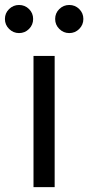

<svg xmlns="http://www.w3.org/2000/svg" viewBox="-65 -764 360 784"><path d="M71.8 0V-535.6H158.2V0ZM217.8 -628.9Q194.3 -628.9 177.2 -645.8Q160.2 -662.6 160.2 -686.5Q160.2 -710.4 177.2 -727.1Q194.3 -743.7 217.8 -743.7Q241.7 -743.7 258.5 -727.1Q275.4 -710.4 275.4 -686.5Q275.4 -662.6 258.5 -645.8Q241.7 -628.9 217.8 -628.9ZM12.7 -628.9Q-10.7 -628.9 -27.8 -645.8Q-44.9 -662.6 -44.9 -686.5Q-44.9 -710.4 -27.8 -727.1Q-10.7 -743.7 12.7 -743.7Q36.6 -743.7 53.5 -727.1Q70.3 -710.4 70.3 -686.5Q70.3 -662.6 53.5 -645.8Q36.6 -628.9 12.7 -628.9Z"/></svg>

Font: Inter 20pt
Style: Regular
Weight: 400
Version: Version 4.001;git-66647c0bb